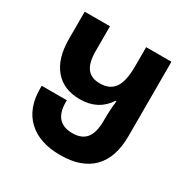

<svg xmlns="http://www.w3.org/2000/svg" viewBox="-163 -861 1001 1020"><g transform="rotate(30 337.0 -351.5)"><path d="M69 -242V-259H223V-248Q223 -122 335 -122Q393 -122 420 -156.5Q447 -191 447 -262V-273Q447 -329 454 -386H449Q391 -298 280 -298Q179 -298 124.5 -363Q70 -428 70 -546V-714H225V-561Q225 -491 250.5 -457.5Q276 -424 329 -424Q391 -424 419 -465Q447 -506 447 -598V-714H602V-258Q602 -126 534.5 -57.5Q467 11 337 11Q210 11 139.5 -55Q69 -121 69 -242Z"/></g></svg>

Font: Noto Sans Georgian Bold Narrow
Style: Regular
Weight: 700
Width: 4
Designer: Monotype Design team
Foundry: Monotype Imaging Inc.
Version: Version 1.000